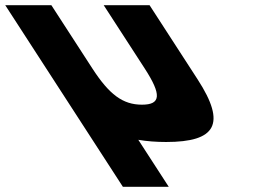

<svg xmlns="http://www.w3.org/2000/svg" viewBox="-281 -533 1001 741"><path d="M-82.8 -513H-260.8L193.3 188H370.3L252.8 6.6C286.4 12.3 322.1 15 360.2 15C552.2 15 593.5 -54 482.1 -226L296.2 -513H119.2L277.3 -269C342.7 -168 340.9 -129 266.9 -129C192.9 -129 140.7 -168 75.3 -269Z"/></svg>

Font: Hussar
Style: BdOpOblSeven
Weight: 700
Foundry: Cannot Into Space Fonts
Version: Version 2.00